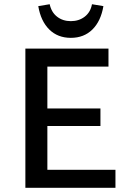

<svg xmlns="http://www.w3.org/2000/svg" viewBox="-20 -888 619 908"><path d="M526 0H100V-658H493V-573H204V-85H526ZM134 -292V-375H455V-292ZM315 -709Q253 -709 213 -748.5Q173 -788 161 -859L215 -868Q223 -830 250 -809Q277 -788 315 -788Q353 -788 380.5 -809Q408 -830 415 -868L469 -859Q457 -788 417 -748.5Q377 -709 315 -709Z"/></svg>

Font: Ysabeau Infant SemiBold
Style: Regular
Weight: 600
Designer: Christian Thalmann (Catharsis Fonts)
Version: Version 2.002; featfreeze: ss01,ss02,lnum